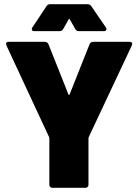

<svg xmlns="http://www.w3.org/2000/svg" viewBox="-20 -900 660 918"><path d="M215 -244 11 -682 9 -690Q9 -700 22 -700H194Q207 -700 212 -688L307 -449Q310 -442 313 -449L408 -688Q413 -700 426 -700H599Q612 -700 612 -690L610 -682L404 -244Q403 -242 403 -238V-17Q403 -10 399 -6Q395 -2 388 -2H231Q224 -2 220 -6Q216 -10 216 -17V-238ZM220 -880H398Q410 -880 417 -870L486 -769Q489 -765 489 -760Q489 -751 476 -751H358Q345 -751 340 -761L314 -807Q311 -812 308 -807L282 -761Q277 -751 264 -751H145Q132 -751 132 -760Q132 -765 135 -769L202 -870Q208 -880 220 -880Z"/></svg>

Font: Barlow Black
Style: Regular
Weight: 900
Designer: Jeremy Tribby
Foundry: Tribby Type
Version: Version 1.422